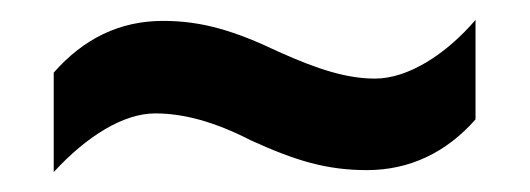

<svg xmlns="http://www.w3.org/2000/svg" viewBox="-20 -449 533 193"><path d="M232 -308C278 -287 309 -278 349 -278C392 -278 429 -296 458 -329V-429C428 -394 390 -370 357 -370C329 -370 300 -379 260 -397C216 -418 183 -428 144 -428C100 -428 64 -410 34 -376V-276C67 -312 104 -335 136 -335C164 -335 195 -327 232 -308Z"/></svg>

Font: Noto Sans Khmer Condensed SemiBold
Style: Regular
Weight: 600
Width: 3
Designer: Danh Hong and the Monotype Design Team
Foundry: Monotype Imaging Inc.
Version: Version 2.004